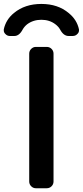

<svg xmlns="http://www.w3.org/2000/svg" viewBox="-45 -997 430 995"><path d="M140.6 -21.5Q127 -21.5 116.7 -31.7Q106.4 -42 106.4 -56.6V-718.8Q106.4 -733.4 116.7 -743.7Q127 -753.9 140.6 -753.9H197.3Q211.9 -753.9 222.2 -743.7Q232.4 -733.4 232.4 -718.8V-56.6Q232.4 -42 222.2 -31.7Q211.9 -21.5 197.3 -21.5ZM364.3 -844.7Q364.3 -841.8 364.3 -838.9Q364.3 -829.1 356.4 -821.3Q346.7 -810.5 332 -810.5H310.5Q284.2 -810.5 266.6 -843.8Q257.8 -859.4 242.2 -871.1Q211.9 -894.5 169.4 -894.5Q127 -894.5 95.7 -871.1Q81.1 -859.4 72.3 -843.8Q54.7 -810.5 29.3 -810.5H5.9Q-7.8 -810.5 -17.6 -821.3Q-25.4 -829.1 -25.4 -838.9Q-25.4 -841.8 -25.4 -844.7Q-14.6 -895.5 27.3 -929.7Q84 -976.6 169.4 -976.6Q254.9 -976.6 310.5 -929.7Q353.5 -895.5 364.3 -844.7Z"/></svg>

Font: Gen Jyuu GothicL Medium
Style: Regular
Weight: 500
Designer: [Source Han Sans]
Ryoko NISHIZUKA  (kana & ideographs); Paul D. Hunt (Latin, Greek & Cyrillic); Wenlong ZHANG  (bopomofo
Version: Version 1.002.20150607